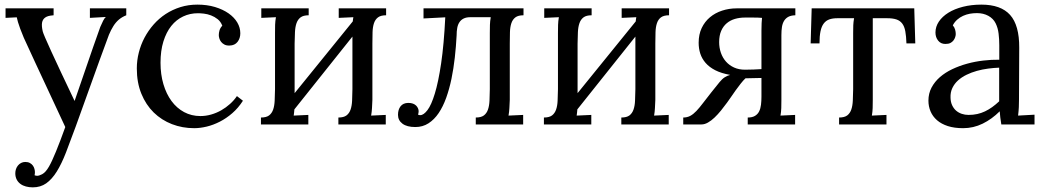

<svg xmlns="http://www.w3.org/2000/svg" viewBox="-20 -536 4500 827"><path d="M128.9 218.8Q134.3 221.2 140.1 221.2Q148.9 221.2 162.8 213.6Q176.8 206.1 190.9 181.6Q203.6 159.7 221.4 116Q239.3 72.3 261.2 11.2Q91.8 -351.6 82.5 -373.5Q73.2 -395.5 67.1 -412.1Q61 -428.7 57.4 -440.9Q53.7 -453.1 52.2 -461.4L3.9 -459V-500H210.9V-470.2L206.5 -469.7Q185.5 -468.3 174.6 -460.4Q163.6 -452.6 161.1 -438.2Q158.7 -423.8 164.1 -400.6Q169.4 -377.4 301.3 -101.1Q405.3 -404.3 411.9 -419.9Q418.5 -435.5 424.6 -447.3Q430.7 -459 436 -462.9L367.2 -459V-500H523.9V-470.2Q505.4 -462.9 491.9 -451.4Q478.5 -439.9 468.3 -423.6Q458 -407.2 449.2 -386.2Q440.4 -365.2 306.2 8.8Q283.2 71.8 264.2 120.8Q245.1 169.9 224.4 203.1Q203.6 236.3 179 253.7Q154.3 271 121.1 271Q105.5 271 91.8 267.3Q78.1 263.7 67.9 256.1Q57.6 248.5 51.8 237.1Q45.9 225.6 45.9 210.4Q45.9 201.2 48.8 192.4Q51.8 183.6 57.4 176.8Q63 169.9 71 165.8Q79.1 161.6 88.9 161.6Q100.6 161.6 108.6 166Q116.7 170.4 121.6 177.2Q126.5 184.1 128.4 191.7Q130.4 199.2 130.4 205.1Q130.4 208 130.1 211.7Q129.9 215.3 128.9 218.8Z M937.5 -425.3Q930.7 -442.9 917.5 -453.4Q904.3 -463.9 888.9 -469.7Q873.5 -475.6 858.2 -477.3Q842.8 -479 832.5 -479Q798.3 -479 768.8 -465.1Q739.3 -451.2 717.8 -424.3Q696.3 -397.5 683.8 -357.4Q671.4 -317.4 671.4 -265.6Q671.4 -215.8 683.8 -173.6Q696.3 -131.3 718.8 -100.8Q741.2 -70.3 772.9 -53.2Q804.7 -36.1 843.3 -36.1Q866.7 -36.1 889.6 -42.7Q912.6 -49.3 933.1 -61Q953.6 -72.8 970.9 -88.4Q988.3 -104 1000.5 -122.1L1026.4 -102.1Q1006.3 -70.8 980.7 -48.6Q955.1 -26.4 927 -12Q898.9 2.4 870.4 9.3Q841.8 16.1 816.4 16.1Q765.6 16.1 720.7 -1.2Q675.8 -18.6 642.1 -51.5Q608.4 -84.5 588.9 -132.3Q569.3 -180.2 569.3 -241.2Q569.3 -275.9 577.9 -309.6Q586.4 -343.3 602.5 -373.8Q618.7 -404.3 641.6 -430.4Q664.6 -456.5 693.6 -475.6Q722.7 -494.6 757.1 -505.4Q791.5 -516.1 830.1 -516.1Q871.6 -516.1 905.8 -505.9Q939.9 -495.6 964.4 -478.5Q988.8 -461.4 1002 -439.2Q1015.1 -417 1015.1 -392.6Q1015.1 -371.1 1003.2 -355.7Q991.2 -340.3 968.8 -339.8Q955.6 -339.4 946.8 -344Q938 -348.6 932.6 -355.5Q927.2 -362.3 924.8 -370.4Q922.4 -378.4 922.4 -384.8Q922.4 -394.5 925.5 -405.3Q928.7 -416 937.5 -425.3Z M1584 -106Q1583 -85.9 1582.3 -70.6Q1581.5 -55.2 1578.6 -38.1L1641.6 -41V0H1437.5V-29.8Q1460.4 -29.8 1472.4 -38.8Q1484.4 -47.9 1490 -64Q1495.6 -80.1 1496.6 -102.5Q1497.6 -125 1498 -151.9V-378.4L1248 -64.9Q1247.6 -58.1 1246.8 -51.8Q1246.1 -45.4 1245.1 -38.1L1308.1 -41V0H1104V-29.8Q1127 -29.8 1138.9 -38.8Q1150.9 -47.9 1156.5 -64Q1162.1 -80.1 1163.1 -102.5Q1164.1 -125 1164.6 -151.9V-394Q1164.6 -414.1 1165 -429.4Q1165.5 -444.8 1168.5 -461.9L1105.5 -459V-500H1309.6V-470.2Q1286.6 -470.2 1274.7 -461.2Q1262.7 -452.1 1257.1 -436Q1251.5 -419.9 1250.5 -397.5Q1249.5 -375 1249 -348.1V-134.8L1499.5 -443.8Q1500 -448.2 1500.5 -452.6Q1501 -457 1502 -461.9L1439 -459V-500H1643.1V-470.2Q1620.1 -470.2 1608.2 -461.2Q1596.2 -452.1 1590.8 -436Q1585.4 -419.9 1584.7 -397.5Q1584 -375 1584 -348.1Z M2175.8 -106Q2174.8 -85.9 2174.1 -70.6Q2173.3 -55.2 2170.4 -38.1L2233.4 -41V0H2029.3V-29.8Q2052.2 -29.8 2064.2 -38.8Q2076.2 -47.9 2081.8 -64Q2087.4 -80.1 2088.4 -102.5Q2089.4 -125 2089.8 -151.9V-394Q2089.8 -414.1 2090.3 -429.4Q2090.8 -444.8 2093.8 -461.9H2005.9Q1988.8 -461.9 1977.3 -456.3Q1965.8 -450.7 1959 -440.4Q1952.1 -430.2 1949.5 -415.8Q1946.8 -401.4 1946.8 -383.3Q1944.3 -335.9 1939 -288.1Q1933.6 -240.2 1924.6 -196.5Q1915.5 -152.8 1901.9 -114.7Q1888.2 -76.7 1869.4 -48.8Q1850.6 -21 1825.7 -4.9Q1800.8 11.2 1769 11.2Q1732.9 11.2 1713.6 -3.2Q1694.3 -17.6 1694.3 -41.5Q1694.3 -64 1705.3 -78.1Q1716.3 -92.3 1738.3 -92.8Q1750.5 -92.8 1758.8 -89.6Q1767.1 -86.4 1772.5 -81.1Q1777.8 -75.7 1780.5 -69.3Q1783.2 -63 1783.2 -57.1Q1783.2 -54.2 1782.5 -49.8Q1781.7 -45.4 1780.8 -42Q1784.7 -40 1790 -40Q1804.7 -40 1821.3 -61.8Q1837.9 -83.5 1853 -133.1Q1868.2 -182.6 1880.1 -263.2Q1892.1 -343.8 1897.9 -461.4L1804.2 -456.5V-500H2234.9V-470.2Q2211.9 -470.2 2200 -461.2Q2188 -452.1 2182.6 -436Q2177.2 -419.9 2176.5 -397.5Q2175.8 -375 2175.8 -348.1Z M2802.7 -106Q2801.8 -85.9 2801 -70.6Q2800.3 -55.2 2797.4 -38.1L2860.4 -41V0H2656.2V-29.8Q2679.2 -29.8 2691.2 -38.8Q2703.1 -47.9 2708.7 -64Q2714.4 -80.1 2715.3 -102.5Q2716.3 -125 2716.8 -151.9V-378.4L2466.8 -64.9Q2466.3 -58.1 2465.6 -51.8Q2464.8 -45.4 2463.9 -38.1L2526.9 -41V0H2322.8V-29.8Q2345.7 -29.8 2357.7 -38.8Q2369.6 -47.9 2375.2 -64Q2380.9 -80.1 2381.8 -102.5Q2382.8 -125 2383.3 -151.9V-394Q2383.3 -414.1 2383.8 -429.4Q2384.3 -444.8 2387.2 -461.9L2324.2 -459V-500H2528.3V-470.2Q2505.4 -470.2 2493.4 -461.2Q2481.4 -452.1 2475.8 -436Q2470.2 -419.9 2469.2 -397.5Q2468.3 -375 2467.8 -348.1V-134.8L2718.3 -443.8Q2718.8 -448.2 2719.2 -452.6Q2719.7 -457 2720.7 -461.9L2657.7 -459V-500H2861.8V-470.2Q2838.9 -470.2 2826.9 -461.2Q2814.9 -452.1 2809.6 -436Q2804.2 -419.9 2803.5 -397.5Q2802.7 -375 2802.7 -348.1Z M3345.7 -106Q3345.7 -85.9 3345.2 -70.6Q3344.7 -55.2 3341.8 -38.1L3404.8 -41V0H3200.7V-29.8Q3220.2 -29.8 3231.9 -36.9Q3243.7 -43.9 3249.8 -56.2Q3255.9 -68.4 3257.8 -84.7Q3259.8 -101.1 3259.8 -119.1V-200.2L3212.9 -199.2L3190.9 -198.7Q3181.2 -189.5 3170.2 -175.5Q3159.2 -161.6 3148.4 -146.5Q3137.7 -131.3 3128.2 -117.4Q3118.7 -103.5 3111.8 -94.2Q3099.1 -76.7 3085.4 -59.8Q3071.8 -43 3057.6 -29.5Q3043.5 -16.1 3029.3 -8.1Q3015.1 0 3001.5 0H2922.9V-29.8Q2939.9 -29.8 2953.1 -36.9Q2966.3 -43.9 2979.5 -57.9Q2992.7 -71.8 3007.8 -91.8Q3022.9 -111.8 3043.9 -138.2L3079.6 -182.6Q3090.8 -196.3 3101.6 -203.1Q3112.3 -210 3125 -213.4Q3086.9 -220.2 3061 -233.4Q3035.2 -246.6 3019.3 -264.9Q3003.4 -283.2 2996.3 -305.2Q2989.3 -327.1 2989.3 -351.6Q2989.3 -387.7 3002.4 -415.3Q3015.6 -442.9 3038.1 -461.7Q3060.5 -480.5 3090.3 -490.2Q3120.1 -500 3152.8 -500H3405.8V-470.2Q3387.2 -469.7 3375.7 -463.6Q3364.3 -457.5 3357.4 -446.5Q3350.6 -435.5 3348.1 -419.9Q3345.7 -404.3 3345.7 -384.8ZM3259.8 -403.3Q3259.8 -422.9 3260.5 -436.3Q3261.2 -449.7 3262.2 -459Q3253.9 -460 3242.7 -460.2Q3231.4 -460.4 3220.7 -460.4Q3210 -460.4 3201.2 -460.4Q3192.4 -460.4 3189 -460.4Q3166 -460.4 3145.8 -454.6Q3125.5 -448.7 3110.4 -436Q3095.2 -423.3 3086.4 -403.1Q3077.6 -382.8 3077.6 -354.5Q3077.6 -330.1 3085.2 -308.3Q3092.8 -286.6 3107.2 -270.5Q3121.6 -254.4 3142.1 -245.1Q3162.6 -235.8 3189 -235.8Q3210.4 -235.8 3226.6 -236.6Q3242.7 -237.3 3259.8 -238.3Z M3884.3 -349.1Q3883.3 -380.4 3879.4 -401.4Q3875.5 -422.4 3866 -434.8Q3856.4 -447.3 3840.8 -452.4Q3825.2 -457.5 3801.8 -457.5H3739.3V-106Q3739.3 -85.9 3738.8 -70.6Q3738.3 -55.2 3735.4 -38.1L3798.3 -41V0H3594.2V-29.8Q3617.2 -29.8 3629.2 -38.8Q3641.1 -47.9 3646.7 -64Q3652.3 -80.1 3653.3 -102.5Q3654.3 -125 3654.8 -151.9V-394Q3654.8 -414.1 3655.3 -427.2Q3655.8 -440.4 3658.7 -457.5H3586.4Q3566.4 -457.5 3552 -452.4Q3537.6 -447.3 3528.1 -434.8Q3518.6 -422.4 3514.2 -401.4Q3509.8 -380.4 3509.8 -349.1H3471.7L3476.1 -500H3918L3922.4 -349.1Z M4283.7 -244.6Q4260.7 -243.7 4236.1 -240.5Q4211.4 -237.3 4187.7 -230.7Q4164.1 -224.1 4143.1 -213.9Q4122.1 -203.6 4106.4 -189.5Q4090.8 -175.3 4082 -156.7Q4073.2 -138.2 4074.2 -114.7Q4074.7 -96.2 4081.3 -82.3Q4087.9 -68.4 4098.4 -59.3Q4108.9 -50.3 4122.6 -45.7Q4136.2 -41 4151.9 -41Q4171.9 -41 4189.5 -44.9Q4207 -48.8 4222.9 -56.4Q4238.8 -64 4253.7 -74.7Q4268.6 -85.4 4283.7 -99.6ZM4009.3 -396Q4009.3 -420.9 4023.9 -442.9Q4038.6 -464.8 4064.9 -481.2Q4091.3 -497.6 4127.7 -506.8Q4164.1 -516.1 4207 -516.1Q4291 -516.1 4330.8 -471.7Q4370.6 -427.2 4370.1 -330.6L4369.1 -106Q4369.1 -90.3 4368.4 -74.5Q4367.7 -58.6 4365.2 -38.1L4436 -42V0H4293Q4290 -17.1 4288.6 -29.8Q4287.1 -42.5 4286.1 -56.6Q4252.4 -22.9 4212.6 -3.4Q4172.9 16.1 4128.4 16.1Q4090.8 16.1 4062.7 7.1Q4034.7 -2 4016.1 -18.1Q3997.6 -34.2 3988.3 -55.9Q3979 -77.6 3979 -102.5Q3979 -133.3 3992.4 -158.7Q4005.9 -184.1 4028.6 -203.9Q4051.3 -223.6 4081.5 -238Q4111.8 -252.4 4145.8 -261.7Q4179.7 -271 4215.1 -275.1Q4250.5 -279.3 4284.2 -278.8V-341.3Q4284.2 -367.2 4281.2 -391.6Q4278.3 -416 4268.3 -436Q4258.3 -456.1 4237.1 -467.8Q4215.8 -479.5 4188 -479.5Q4171.9 -479.5 4157.2 -476.8Q4142.6 -474.1 4128.4 -467.8Q4114.3 -461.4 4102.8 -451.2Q4091.3 -440.9 4084 -426.8Q4091.3 -418.5 4094 -408.4Q4096.7 -398.4 4096.7 -389.2Q4096.7 -383.3 4094.2 -375.7Q4091.8 -368.2 4086.7 -361.6Q4081.5 -355 4073.5 -350.8Q4065.4 -346.7 4051.8 -346.7Q4032.2 -346.7 4020.8 -361.1Q4009.3 -375.5 4009.3 -396Z"/></svg>

Font: Lora
Style: Regular
Weight: 400
Designer: Olga Karpushina, Alexei Vanyashin
Foundry: Cyreal (www.cyreal.org, a@cyreal.org)
Version: Version 1.014